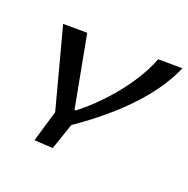

<svg xmlns="http://www.w3.org/2000/svg" viewBox="-259 -622 914 933"><g transform="rotate(30 198.0 -156.0)"><path d="M156 -50 150 -49 16 -405 -107 -384 74 7 55 175 151 164 173 22C348 -150 464 -322 503 -487L379 -466C348 -306 240 -141 156 -50Z"/></g></svg>

Font: Gamestation Warped
Style: Italic
Weight: 400
Designer: Jonas Hecksher
Foundry: Jonas Hecksher, Playtypeª, e-types AS
Version: Version 1.003